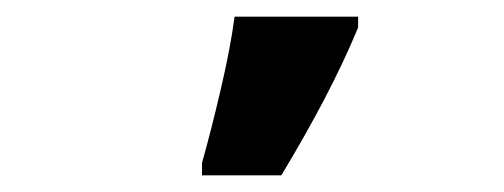

<svg xmlns="http://www.w3.org/2000/svg" viewBox="-20 -816 604 230"><path d="M222 -606H317Q346 -654 369 -698Q392 -742 409 -783V-796H261Q256 -758 244 -707Q232 -656 222 -621Z"/></svg>

Font: Noto Sans UI Extra
Style: Regular
Weight: 800
Designer: Monotype Design Team
Foundry: Monotype Imaging Inc.
Version: Version 1.901